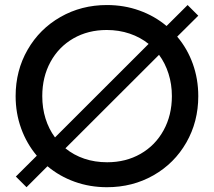

<svg xmlns="http://www.w3.org/2000/svg" viewBox="-20 -741 863 774"><path d="M171.4 -70.8 86.9 13.7 43.9 -29.3 128.4 -113.3Q87.4 -162.1 65.2 -223.4Q43 -284.7 43 -353.5Q43 -456.5 91.3 -540.5Q139.6 -624.5 223.9 -672.6Q308.1 -720.7 411.1 -720.7Q480.5 -720.7 541.7 -698.7Q603 -676.8 651.4 -636.2L736.3 -720.7L779.3 -677.7L694.3 -593.3Q735.4 -544.9 757.3 -483.6Q779.3 -422.4 779.3 -353.5Q779.3 -250.5 731.2 -166.5Q683.1 -82.5 598.9 -34.4Q514.6 13.7 411.1 13.7Q342.3 13.7 281 -8.3Q219.7 -30.3 171.4 -70.8ZM672.9 -353.5Q672.9 -401.4 659.4 -443.8Q646 -486.3 621.1 -520L243.7 -143.1Q277.3 -115.7 319.8 -101.3Q362.3 -86.9 412.1 -86.9Q487.3 -86.9 546.6 -120.8Q606 -154.8 639.4 -215.6Q672.9 -276.4 672.9 -353.5ZM201.7 -187 579.1 -564Q545.9 -590.8 502.7 -605.5Q459.5 -620.1 410.2 -620.1Q335 -620.1 275.9 -586.2Q216.8 -552.2 183.6 -491.5Q150.4 -430.7 150.4 -353.5Q150.4 -305.2 163.6 -262.9Q176.8 -220.7 201.7 -187Z"/></svg>

Font: Wanted Sans Medium
Style: Regular
Weight: 500
Designer: Original Design by Kil Hyung-jin and Kang Hanbin, Wanted Lab, Inc; Hangeul from Source Han Sans by Jang Soo-young and Ka
Foundry: Wanted Lab, Inc.
Version: Version 1.001